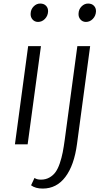

<svg xmlns="http://www.w3.org/2000/svg" viewBox="-20 -821 598 1092"><path d="M468.8 -696.3Q449.7 -696.3 437.5 -710.2Q425.3 -724.1 426.8 -744.6Q427.7 -768.1 443.8 -784.4Q460 -800.8 481 -800.8Q502.4 -800.8 514.6 -787.8Q526.9 -774.9 525.9 -754.9Q524.4 -730.5 507.8 -713.4Q491.2 -696.3 468.8 -696.3ZM196.3 -696.3Q177.2 -696.3 165 -710.2Q152.8 -724.1 154.3 -744.6Q155.3 -768.1 171.4 -784.4Q187.5 -800.8 208.5 -800.8Q230 -800.8 242.2 -787.8Q254.4 -774.9 253.4 -754.9Q252 -730.5 235.4 -713.4Q218.8 -696.3 196.3 -696.3ZM348.6 -28.8 419.9 -558.6H492.7L418 -2.4Q401.9 119.1 351.8 185.3Q301.8 251.5 223.1 251.5Q181.2 251.5 156.7 232.9L176.3 190.9Q189 200.7 212.9 200.7Q239.7 200.7 261 188.7Q282.2 176.8 295.9 157.7Q309.6 138.7 320.1 107.7Q330.6 76.7 336.7 45.4Q342.8 14.2 348.6 -28.8ZM64.9 0 140.1 -558.6H212.9L137.2 0Z"/></svg>

Font: HaufeMerriweatherSansLt
Style: Italic
Weight: 300
Designer: Eben Sorkin ( eben@eyebytes.com )
Foundry: Eben Sorkin
Version: Version 1.56